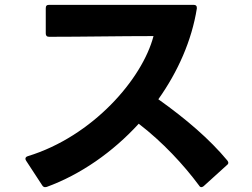

<svg xmlns="http://www.w3.org/2000/svg" viewBox="-20 -749 1040 793"><path d="M166 24 173 23C313 -28 446 -121 553 -238C652 -162 739 -68 802 17C805 22 808 24 812 24C815 24 818 22 821 20L917 -67C921 -70 923 -73 923 -77C923 -80 921 -83 919 -86C846 -174 748 -258 634 -339C715 -453 772 -582 793 -714C794 -724 789 -729 780 -729H183C173 -729 169 -725 169 -715V-611C169 -602 173 -597 183 -597C325 -597 472 -600 614 -600C568 -423 363 -186 95 -104C88 -102 85 -98 85 -93C85 -91 86 -88 88 -85L154 16C157 21 161 24 166 24Z"/></svg>

Font: LINE Seed JP App_OTF Bold
Style: Regular
Weight: 700
Designer: LINE & Fontrix & Fontworks
Version: Version 1.009